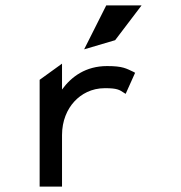

<svg xmlns="http://www.w3.org/2000/svg" viewBox="-20 -692 672 712"><path d="M407 -543 505 -672H374L292 -509ZM476 -425C448 -438 436 -447 377 -447C298 -447 245 -408 210 -360V-456L127 -396V0H210V-191C210 -244 229 -287 256 -316C281 -343 319 -365 369 -365C415 -365 423 -359 441 -347L446 -344L481 -422Z"/></svg>

Font: Charger Monospace
Style: Regular
Weight: 400
Designer: Jasper
Foundry: Cannot Into Space Fonts
Version: Version 0.980